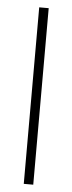

<svg xmlns="http://www.w3.org/2000/svg" viewBox="-51 -698 272 726"><g transform="rotate(5 85.5 -335.0)"><path d="M68 -670V0H104V-670Z"/></g></svg>

Font: LT Wave Text Thin
Style: Regular
Weight: 100
Designer: Daniel Lyons
Version: Version 2.5 (Glyphs App)